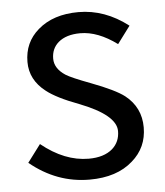

<svg xmlns="http://www.w3.org/2000/svg" viewBox="-46 -598 559 652"><g transform="rotate(-5 234.0 -272.0)"><path d="M31 -62 76 -122Q155 -58 237 -58Q289 -58 318 -83Q344 -106 344 -143Q344 -198 220 -246Q145 -274 111 -301Q58 -342 58 -403Q58 -470 107 -512Q159 -557 245 -557Q335 -557 414 -496L370 -437Q305 -485 245 -485Q197 -485 170 -462Q146 -441 146 -407Q146 -373 183 -349Q202 -337 266 -313Q348 -282 379 -258Q432 -216 432 -148Q432 -79 381 -35Q327 13 234 13Q122 13 31 -62Z"/></g></svg>

Font: KaiGen Gothic CN Regular
Style: Regular
Weight: 400
Designer: Ryoko NISHIZUKA  (kana & ideographs); Paul D. Hunt (Latin, Greek & Cyrillic); Wenlong ZHANG  (bopomofo); Sandoll Communi
Foundry: Adobe Systems Incorporated
Version: Version 1.002.20150501